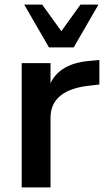

<svg xmlns="http://www.w3.org/2000/svg" viewBox="-20 -813 462 833"><path d="M74.2 0V-539.1H199.2V-452.1Q240.2 -538.1 369.1 -548.8L411.1 -552.7V-446.3L377 -442.4Q199.2 -425.8 199.2 -301.8V0ZM85 -793H163.1L246.1 -677.7L329.1 -793H407.2L299.8 -607.4H192.4Z"/></svg>

Font: Min Sans SemiBold
Style: Regular
Weight: 600
Designer: Jinseong-Kim, NotoSansCJK, Nunito
Foundry: Jinseong-Kim
Version: Version 1.400;Glyphs 3.1.2 (3151)